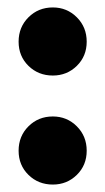

<svg xmlns="http://www.w3.org/2000/svg" viewBox="-20 -496 283 516"><path d="M213 -384Q213 -423 186.5 -449.5Q160 -476 122 -476Q83 -476 56.5 -449.5Q30 -423 30 -384Q30 -345 56.5 -319Q83 -293 122 -293Q160 -293 186.5 -319Q213 -345 213 -384ZM213 -91Q213 -130 186.5 -156.5Q160 -183 122 -183Q83 -183 56.5 -156.5Q30 -130 30 -91Q30 -52 56.5 -26Q83 0 122 0Q160 0 186.5 -26Q213 -52 213 -91Z"/></svg>

Font: Catamaran
Style: Regular
Weight: 900
Designer: Pria Ravichandran
Version: Version 1.001;PS 001.000;hotconv 1.0.70;makeotf.lib2.5.58329